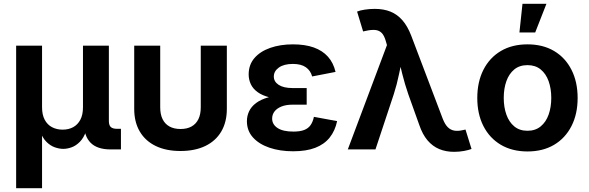

<svg xmlns="http://www.w3.org/2000/svg" viewBox="-20 -786 3100 1010"><path d="M64.9 204.1V-545.9H201.2V-221.7Q201.2 -182.1 215.3 -155.8Q229.5 -129.4 254.2 -116.7Q278.8 -104 309.6 -104Q340.8 -104 364.7 -116.9Q388.7 -129.9 402.6 -156Q416.5 -182.1 416.5 -221.7V-545.9H552.7V-149.4Q552.7 -127.4 562.7 -117.9Q572.8 -108.4 595.7 -108.4H616.2V0H561.5Q491.2 0 456.5 -35.2Q421.9 -70.3 421.9 -136.7V-186H445.3Q445.3 -131.8 432.9 -96.2Q420.4 -60.5 400.1 -40Q379.9 -19.5 356.9 -11.2Q334 -2.9 313 -2.9Q291.5 -2.9 268.1 -11.2Q244.6 -19.5 224.1 -40Q203.6 -60.5 190.9 -96.2Q178.2 -131.8 178.2 -186H201.2V204.1Z M929.2 8.3Q853.5 8.3 799.1 -18.1Q744.6 -44.4 715.3 -94.2Q686 -144 686 -213.4V-545.9H822.8V-221.7Q822.8 -184.6 835.2 -159.2Q847.7 -133.8 871.6 -120.6Q895.5 -107.4 929.7 -107.4Q963.9 -107.4 987.5 -120.6Q1011.2 -133.8 1023.7 -159.2Q1036.1 -184.6 1036.1 -221.7V-545.9H1173.3V-213.4Q1173.3 -144 1144 -94.2Q1114.7 -44.4 1060.1 -18.1Q1005.4 8.3 929.2 8.3Z M1522 9.8Q1452.6 9.8 1397.5 -9Q1342.3 -27.8 1310.5 -63.2Q1278.8 -98.6 1278.8 -148.4Q1278.8 -175.8 1290.3 -200.4Q1301.8 -225.1 1327.1 -244.1Q1352.5 -263.2 1393.1 -274.4Q1433.6 -285.6 1491.2 -285.6H1593.3V-235.4H1519Q1484.9 -235.4 1460.9 -225.8Q1437 -216.3 1424.3 -200Q1411.6 -183.6 1411.6 -162.1Q1411.6 -131.3 1440.2 -112.5Q1468.8 -93.8 1523.4 -93.8Q1558.6 -93.8 1580.3 -102.3Q1602.1 -110.8 1614 -128.2Q1626 -145.5 1631.3 -171.4L1753.4 -148.9Q1742.7 -98.1 1714.4 -62.5Q1686 -26.9 1638.4 -8.5Q1590.8 9.8 1522 9.8ZM1491.2 -264.2Q1436.5 -264.2 1397.9 -273.9Q1359.4 -283.7 1335 -301.5Q1310.5 -319.3 1299.3 -343.3Q1288.1 -367.2 1288.1 -394.5Q1288.1 -445.3 1318.4 -480.5Q1348.6 -515.6 1401.6 -534.2Q1454.6 -552.7 1521 -552.7Q1584.5 -552.7 1630.4 -536.4Q1676.3 -520 1705.1 -487.8Q1733.9 -455.6 1745.1 -407.7L1622.1 -383.8Q1613.8 -414.6 1589.1 -432.1Q1564.5 -449.7 1520.5 -449.7Q1473.6 -449.7 1447 -430.7Q1420.4 -411.6 1420.4 -383.3Q1420.4 -356.4 1446 -339.6Q1471.7 -322.8 1519 -322.8H1593.3V-264.2Z M1809.6 0 2015.6 -548.8 2009.8 -568.8Q2001.5 -598.6 1988.3 -612.3Q1975.1 -626 1954.6 -628.2Q1934.1 -630.4 1903.8 -623.5L1890.1 -620.6L1858.4 -725.1Q1873 -731.4 1899.2 -735.4Q1925.3 -739.3 1951.7 -739.3Q1998 -739.3 2033.9 -724.9Q2069.8 -710.4 2096.9 -679.4Q2124 -648.4 2143.1 -598.6L2309.1 -161.1Q2320.8 -131.3 2335.7 -116.7Q2350.6 -102.1 2369.9 -98.9Q2389.2 -95.7 2412.6 -101.1L2428.7 -104.5L2460.4 -2.4Q2445.8 3.4 2420.7 8.1Q2395.5 12.7 2368.7 12.7Q2325.2 12.7 2290.3 -2Q2255.4 -16.6 2229 -47.6Q2202.6 -78.6 2185.5 -128.9L2127.9 -290Q2109.4 -343.8 2096.4 -396Q2083.5 -448.2 2069.8 -505.9H2103.5Q2089.8 -449.2 2079.1 -396.2Q2068.4 -343.3 2051.3 -290L1955.1 0Z M2754.9 10.7Q2673.8 10.7 2614.5 -24.4Q2555.2 -59.6 2522.9 -123Q2490.7 -186.5 2490.7 -270.5Q2490.7 -355 2522.9 -418.7Q2555.2 -482.4 2614.5 -517.6Q2673.8 -552.7 2754.9 -552.7Q2835.9 -552.7 2895 -517.6Q2954.1 -482.4 2986.3 -418.7Q3018.6 -355 3018.6 -270.5Q3018.6 -186.5 2986.3 -123Q2954.1 -59.6 2895 -24.4Q2835.9 10.7 2754.9 10.7ZM2754.9 -98.1Q2796.4 -98.1 2824.2 -121.1Q2852.1 -144 2866 -183.1Q2879.9 -222.2 2879.9 -271Q2879.9 -319.8 2866 -358.9Q2852.1 -397.9 2824.2 -420.7Q2796.4 -443.4 2754.9 -443.4Q2712.9 -443.4 2685.3 -420.7Q2657.7 -397.9 2643.8 -359.1Q2629.9 -320.3 2629.9 -271Q2629.9 -222.2 2643.8 -183.1Q2657.7 -144 2685.3 -121.1Q2712.9 -98.1 2754.9 -98.1ZM2712.4 -615.2 2728.5 -766.1H2854.5L2795.4 -615.2Z"/></svg>

Font: Inter Cardless
Style: Bold
Weight: 700
Designer: Rasmus Andersson
Foundry: rsms
Version: Version 4.001;git-9221beed3